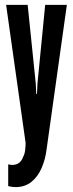

<svg xmlns="http://www.w3.org/2000/svg" viewBox="-20 -567 298 784"><path d="M43.5 197Q37 197 29.2 196Q21.5 195 13.5 193V104Q16.5 105 21.8 105.8Q27 106.5 29.5 106.5Q46.5 106.5 57.8 98Q69 89.5 74 74.5Q81 62 82.8 45.5Q84.5 29 84.5 16L5 -547H93L126 -226L128 -183.5H131L133 -226L164.5 -547H253L170.5 41Q165.5 83 150.2 118.5Q135 154 108.5 175.5Q82 197 43.5 197Z"/></svg>

Font: League Gothic SemiCondensed
Style: Regular
Weight: 400
Width: 4
Designer: The League of Moveable Type
Version: Version 2.001